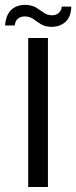

<svg xmlns="http://www.w3.org/2000/svg" viewBox="-58 -753 306 773"><path d="M55.5 0V-600H135V0ZM190.5 -726.5H229Q228 -684.5 204.8 -664.2Q181.5 -644 146 -645Q122.5 -646 107 -655.5Q91.5 -665 78.2 -675Q65 -685 47.5 -686.5Q31 -688.5 17.5 -680.2Q4 -672 1 -650.5H-37.5Q-34 -696.5 -9.5 -716.2Q15 -736 52 -733Q74.5 -731 89.5 -721.2Q104.5 -711.5 118 -702Q131.5 -692.5 148.5 -691.5Q167 -690.5 178.5 -700.8Q190 -711 190.5 -726.5Z"/></svg>

Font: Big Shoulders Stencil Text
Style: Regular
Weight: 400
Designer: Patric King
Foundry: XO Type Co
Version: Version 1.000